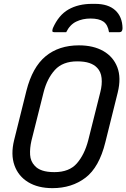

<svg xmlns="http://www.w3.org/2000/svg" viewBox="-20 -955 655 995"><path d="M323 -788H263Q253 -788 251.5 -792.5Q250 -797 254 -809Q284 -877 335 -906Q386 -935 457 -935H473Q541 -935 577.5 -901.5Q614 -868 615 -809Q615 -788 598 -788H545Q539 -827 516 -843Q493 -859 449 -859Q408 -859 375 -843Q342 -827 323 -788ZM389 -720Q464 -720 515.5 -690.5Q567 -661 588 -606.5Q609 -552 590 -475L526 -218Q494 -88 423 -34Q352 20 252 20Q177 20 126 -11Q75 -42 55 -98Q35 -154 53 -228L117 -485Q148 -607 216.5 -663.5Q285 -720 389 -720ZM143 -226Q134 -187 136 -153Q138 -119 160 -96Q174 -80 199 -71.5Q224 -63 262 -63Q339 -63 378.5 -108.5Q418 -154 437 -227L500 -478Q510 -517 506.5 -550.5Q503 -584 483 -604Q468 -620 443 -628.5Q418 -637 380 -637Q305 -637 264.5 -592.5Q224 -548 206 -477Z"/></svg>

Font: Recursive Mn Lnr St
Style: Italic
Weight: 400
Italic angle: -15°
Monospace: yes
Version: Version 1.079;hotconv 1.0.112;makeotfexe 2.5.65598; ttfautoh